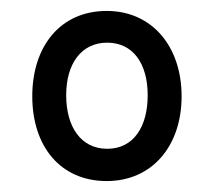

<svg xmlns="http://www.w3.org/2000/svg" viewBox="-20 -752 391 351"><path d="M175 -421C258 -421 312 -485 312 -576C312 -667 258 -732 175 -732C90 -732 39 -667 39 -576C39 -485 90 -421 175 -421ZM176 -480C128 -480 101 -520 101 -578C101 -636 129 -674 176 -674C223 -674 250 -636 250 -578C250 -520 224 -480 176 -480Z"/></svg>

Font: Noto Serif Khmer Condensed ExtraBold
Style: Regular
Weight: 800
Width: 3
Designer: Danh Hong and the Monotype Design Team
Foundry: Monotype Imaging Inc.
Version: Version 2.004